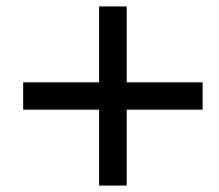

<svg xmlns="http://www.w3.org/2000/svg" viewBox="-20 -636 680 597"><path d="M374 -59H288V-295H52V-380H288V-616H374V-380H610V-295H374Z"/></svg>

Font: Open Sauce Sans Medium Italic
Style: Regular
Weight: 500
Italic angle: -10°
Designer: Alfredo Marco Pradil
Foundry: Creative Sauce Fz LLC
Version: Version 1.477